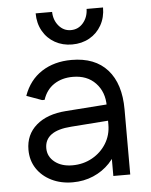

<svg xmlns="http://www.w3.org/2000/svg" viewBox="-53 -770 648 826"><g transform="rotate(-5 271.0 -357.0)"><path d="M228 12Q177 12 136.5 -8Q96 -28 73 -63Q50 -98 50 -144Q50 -209 96.5 -249.5Q143 -290 225 -296L417 -310V-240L242 -227Q184 -223 155.5 -202Q127 -181 127 -144Q127 -108 156.5 -84.5Q186 -61 233 -61Q280 -61 318.5 -82.5Q357 -104 379.5 -140.5Q402 -177 402 -222V-303Q402 -363 365.5 -401.5Q329 -440 267 -440Q220 -440 186 -417.5Q152 -395 138 -352H127L61 -376Q85 -443 139 -478Q193 -513 268 -513Q369 -513 423 -452.5Q477 -392 477 -281V0H404V-145L430 -126Q418 -86 388 -54.5Q358 -23 317 -5.5Q276 12 228 12ZM277 -579Q236 -579 203 -597.5Q170 -616 151 -649.5Q132 -683 132 -726H203Q204 -690 225 -665.5Q246 -641 277 -641Q309 -641 330 -665.5Q351 -690 352 -726H423Q423 -683 404 -649.5Q385 -616 352 -597.5Q319 -579 277 -579Z"/></g></svg>

Font: Fustat
Style: Regular
Weight: 400
Designer: Mohamed Gaber, Khaled Hosny, Laura Garcia Mut
Foundry: Kief Type Foundry, Alif Type Foundry, Hard Type Foundry
Version: Version 1.007